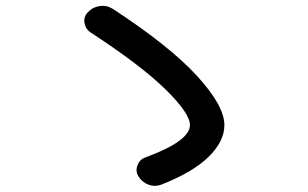

<svg xmlns="http://www.w3.org/2000/svg" viewBox="-20 -685 1040 648"><path d="M286.1 -575.2Q268.6 -586.9 265.1 -607.9Q261.7 -628.9 277.3 -644.5Q293 -661.1 316.4 -664.6Q339.8 -668 360.4 -655.3Q551.8 -530.3 644.5 -429.2Q737.3 -328.1 737.3 -262.7Q737.3 -208 684.1 -155.8Q630.9 -103.5 523.4 -61.5Q502 -53.7 480.5 -62Q459 -70.3 447.3 -89.8Q436.5 -106.4 443.8 -126.5Q451.2 -146.5 469.7 -153.3Q621.1 -209 621.1 -262.7Q621.1 -302.7 537.6 -384.3Q454.1 -465.8 286.1 -575.2Z"/></svg>

Font: Rounded-X Mgen+ 1m medium
Style: Regular
Weight: 500
Designer: [Source Han Sans]
Ryoko NISHIZUKA  (kana & ideographs); Paul D. Hunt (Latin, Greek & Cyrillic); Wenlong ZHANG  (bopomofo
Version: Version 1.059.20150602